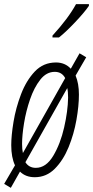

<svg xmlns="http://www.w3.org/2000/svg" viewBox="-27 -841 447 922"><path d="M256 -661Q287 -685 333 -733.5Q379 -782 400 -813V-821H338Q301 -753 225 -670V-661ZM79 -150Q79 -191 88.5 -249.5Q98 -308 117.5 -364.5Q137 -421 166.5 -458.5Q196 -496 236 -496Q270 -496 286 -466L83 -106Q79 -124 79 -150ZM95 -62 296 -418Q300 -401 300 -372Q299 -308 281 -229Q263 -150 228.5 -92.5Q194 -35 145 -35Q112 -35 95 -62ZM69 -17Q96 10 140 10Q196 10 236.5 -31Q277 -72 302.5 -134.5Q328 -197 340 -265Q352 -333 352 -387Q352 -440 336 -478L387 -566L355 -585L313 -511Q285 -541 242 -541Q181 -541 140 -497.5Q99 -454 74 -388.5Q49 -323 38 -256.5Q27 -190 27 -144Q27 -85 45 -47L-7 42L25 61Z"/></svg>

Font: Noto Sans Display Condensed Light
Style: Italic
Weight: 300
Width: 3
Designer: Monotype Design team
Foundry: Monotype Imaging Inc.
Version: 1.000